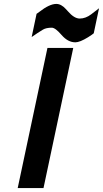

<svg xmlns="http://www.w3.org/2000/svg" viewBox="-20 -954 522 974"><path d="M69.8 0 220.7 -710.9H351.6L200.7 0ZM165.5 -883.8Q168.9 -885.7 179.2 -893.6Q231 -934.1 265.6 -934.1Q290.5 -934.1 314 -908.2Q318.8 -902.8 324.2 -897Q356.4 -859.9 384.3 -859.9Q414.6 -859.9 442.9 -881.6Q471.2 -903.3 482.4 -912.1L455.6 -785.2Q450.7 -780.3 426.8 -765.1Q384.8 -739.3 362.3 -739.3Q324.7 -739.3 292.5 -776.4Q260.7 -813.5 242.7 -813.5Q213.9 -813.5 197.5 -803.5Q181.2 -793.5 169.9 -786.1Q147 -770 140.6 -766.1Z"/></svg>

Font: Tuffy
Style: BoldItalic
Weight: 700
Italic angle: -12°
Designer: Thatcher Ulrich, Karoly Barta, Michael Everson
Version: Version 001.271